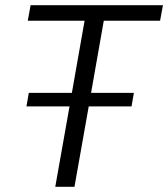

<svg xmlns="http://www.w3.org/2000/svg" viewBox="-20 -720 648 740"><path d="M380 -640 331 -362H496L487 -310H322L267 0H193L248 -310H82L91 -362H257L306 -640H87L98 -700H608L597 -640Z"/></svg>

Font: Sarabun Light
Style: Italic
Weight: 300
Italic angle: -10°
Designer: Suppakit Chalermlarp | Katatrad Co.,Ltd.
Foundry: Cadson Demak Co.,Ltd.
Version: Version 1.000; ttfautohint (v1.6)